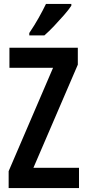

<svg xmlns="http://www.w3.org/2000/svg" viewBox="-20 -957 443 977"><path d="M382 0H24V-86L250 -612H28V-714H376V-628L150 -103H382ZM343 -928Q330 -908 306 -880.5Q282 -853 255.5 -825Q229 -797 206 -777H129V-789Q156 -829 177 -866.5Q198 -904 214 -937H343Z"/></svg>

Font: Noto Sans Thai Looped ExtraCondensed SemiBold
Style: Regular
Weight: 600
Width: 2
Designer: Sasikarn Vongin, Ben Mitchell
Foundry: The Fontpad Ltd
Version: Version 1.001; ttfautohint (v1.8.4.7-5d5b)